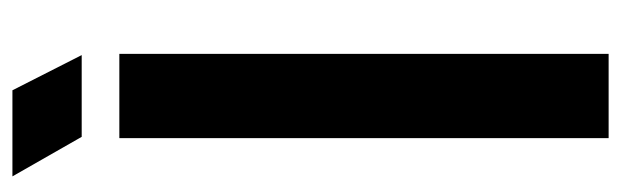

<svg xmlns="http://www.w3.org/2000/svg" viewBox="-362 -628 990 306"><g transform="rotate(-90 133.0 -475.0)"><path d="M200.2 -779.8V0H65.9V-779.8ZM4.9 -950.2H142.1L198.2 -839.8H67.9Z"/></g></svg>

Font: Cooper Hewitt
Style: Semibold
Weight: 709
Designer: Village Type and Design LLC
Foundry: Cooper Hewitt Smithsonian Design Museum
Version: 1.000